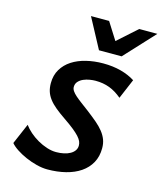

<svg xmlns="http://www.w3.org/2000/svg" viewBox="-141 -1084 1007 1199"><g transform="rotate(15 362.5 -485.0)"><path d="M599.6 -536.6Q579.6 -553.2 560.1 -565.2Q540.5 -577.1 519.8 -585Q499 -592.8 476.6 -596.7Q454.1 -600.6 428.2 -600.6Q412.1 -600.6 391.1 -597.2Q370.1 -593.8 351.3 -585.7Q332.5 -577.6 319.6 -563.5Q306.6 -549.3 306.6 -528.3Q306.6 -515.1 315.4 -502.2Q324.2 -489.3 340.3 -475.1Q356.4 -460.9 379.4 -443.8Q402.3 -426.8 430.2 -405.8Q465.8 -378.4 493.4 -355Q521 -331.5 539.6 -308.1Q558.1 -284.7 567.6 -259.8Q577.1 -234.9 577.1 -204.6Q577.1 -150.4 554.7 -109.9Q532.2 -69.3 492.4 -42.2Q452.6 -15.1 398.2 -1.5Q343.8 12.2 279.8 12.2Q247.1 12.2 209.7 2.7Q172.4 -6.8 137.9 -22Q103.5 -37.1 75.4 -55.7Q47.4 -74.2 32.7 -92.3L89.8 -225.1Q105.5 -203.1 130.1 -181.6Q154.8 -160.2 183.6 -143.6Q212.4 -127 243.9 -116.7Q275.4 -106.4 304.7 -106.4Q331.5 -106.4 355 -111.6Q378.4 -116.7 395.5 -126.5Q412.6 -136.2 422.4 -150.4Q432.1 -164.6 432.1 -182.6Q432.1 -196.3 426.3 -209.7Q420.4 -223.1 405.8 -239.3Q391.1 -255.4 366.2 -275.4Q341.3 -295.4 303.2 -321.3Q265.1 -347.2 238.3 -369.4Q211.4 -391.6 194.6 -413.8Q177.7 -436 169.9 -460Q162.1 -483.9 162.1 -514.2Q162.1 -565.4 185.1 -603.8Q208 -642.1 246.8 -667.2Q285.6 -692.4 337.4 -705.1Q389.2 -717.8 447.3 -717.8Q509.8 -717.8 562 -703.9Q614.3 -689.9 653.8 -664.6ZM725.1 -983.4 545.9 -790H399.4L295.9 -983.4H413.1L483.4 -872.1L607.9 -983.4Z"/></g></svg>

Font: Andika New Basic
Style: Bold Italic
Weight: 700
Italic angle: -14°
Designer: Victor Gaultney, Annie Olsen, Pablo Ugerman
Foundry: SIL International
Version: Version 5.500